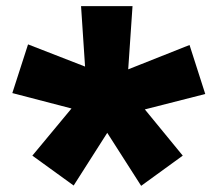

<svg xmlns="http://www.w3.org/2000/svg" viewBox="-20 -801 706 623"><path d="M595 -655 646 -496 450 -446 573 -296 438 -198 328 -370 219 -199 85 -296 212 -449 20 -499 71 -657 256 -585 243 -781H410L396 -576Z"/></svg>

Font: Syne ExtraBold
Style: Regular
Weight: 800
Designer: Lucas Descroix
Foundry: Bonjour Monde
Version: Version 2.200; ttfautohint (v1.8.4)